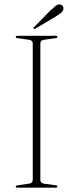

<svg xmlns="http://www.w3.org/2000/svg" viewBox="-20 -865 337 885"><path d="M166 -35.5Q166 -20 185.5 -18L235.5 -11Q244.5 -10 244.5 -5Q244.5 0 236.5 0H60.5Q52.5 0 52.5 -5Q52.5 -10 61.5 -11L111.5 -18Q131 -20 131 -35.5V-664.5Q131 -680 111.5 -682L61.5 -689Q52.5 -690 52.5 -695Q52.5 -700 60.5 -700H236.5Q244.5 -700 244.5 -695Q244.5 -690 235.5 -689L185.5 -682Q166 -680 166 -664.5ZM212.5 -817Q227.5 -831 237.5 -838.8Q247.5 -846.5 258 -844Q267 -842 270.5 -835.2Q274 -828.5 272 -821.5Q269.5 -812.5 260.5 -805.2Q251.5 -798 239 -790L143 -733Q138.5 -729.5 135.5 -733Q132.5 -735.5 137.5 -740.5Z"/></svg>

Font: Fraunces 72pt Thin
Style: Regular
Weight: 100
Version: Version 1.000;[b76b70a41]